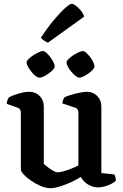

<svg xmlns="http://www.w3.org/2000/svg" viewBox="-20 -980 645 1004"><path d="M245 4Q220 4 193 -7.5Q166 -19 142 -35.5Q118 -52 103.5 -68Q89 -84 89 -93V-391Q89 -400 85 -407Q81 -414 72 -417L15 -437Q17 -451 20 -459Q23 -467 28 -472Q45 -481 77 -490.5Q109 -500 133 -500Q166 -500 187.5 -478Q209 -456 209 -423V-123Q218 -115 231 -105Q244 -95 258 -87Q272 -79 281 -79Q292 -79 311 -84Q330 -89 351.5 -97.5Q373 -106 390 -115V-391Q390 -399 386 -406.5Q382 -414 373 -417L306 -439Q307 -451 311 -460Q315 -469 318 -472Q329 -477 350 -483.5Q371 -490 394.5 -495Q418 -500 434 -500Q467 -500 488.5 -478Q510 -456 510 -423V-75L577 -68Q580 -64 583 -55.5Q586 -47 586 -36Q580 -28 564 -19.5Q548 -11 529 -5.5Q510 0 495 0Q464 0 439 -16Q414 -32 403 -55Q383 -42 354 -28.5Q325 -15 295 -5.5Q265 4 245 4ZM394 -574Q386 -574 375 -583Q364 -592 353 -605Q342 -618 335 -631.5Q328 -645 328 -652Q328 -661 338 -671Q348 -681 362.5 -690.5Q377 -700 391 -706.5Q405 -713 413 -713Q421 -713 431 -704Q441 -695 451.5 -681.5Q462 -668 468 -654.5Q474 -641 474 -633Q474 -623 459 -609Q444 -595 425 -584.5Q406 -574 394 -574ZM185 -574Q177 -574 166 -582.5Q155 -591 144.5 -604.5Q134 -618 126.5 -631Q119 -644 119 -652Q119 -661 129 -671Q139 -681 153.5 -690.5Q168 -700 182 -706.5Q196 -713 204 -713Q212 -713 222.5 -704Q233 -695 243 -681.5Q253 -668 259.5 -655Q266 -642 266 -633Q266 -623 251 -609Q236 -595 217 -584.5Q198 -574 185 -574ZM231 -757Q220 -761 209.5 -768.5Q199 -776 194 -783Q228 -835 261 -874.5Q294 -914 319.5 -937Q345 -960 355 -960Q364 -960 377.5 -949.5Q391 -939 403.5 -924Q416 -909 420 -893Z"/></svg>

Font: Texturina 12pt SemiBold
Style: Regular
Weight: 600
Designer: Guillermo Torres Carreño
Foundry: Omnibus-Type
Version: Version 1.002